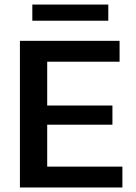

<svg xmlns="http://www.w3.org/2000/svg" viewBox="-20 -831 602 851"><path d="M123.3 -739.2H460V-810.8H123.3ZM68.3 0H522.5V-92.5H189.2V-278.3H478.3V-363.3H189.2V-557.5H510V-650H68.3Z"/></svg>

Font: Boon SemiBold
Style: Regular
Weight: 600
Designer: Sungsit Sawaiwan
Foundry: FontUni
Version: Version 2.0